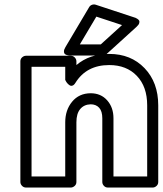

<svg xmlns="http://www.w3.org/2000/svg" viewBox="-20 -820 733 865"><path d="M71.8 0V-543.9Q71.8 -554.7 79.8 -561.8Q87.9 -568.8 97.2 -568.8H298.8Q309.6 -568.8 316.9 -561Q324.2 -553.2 324.2 -543.9V-526.9Q383.3 -577.1 472.2 -577.1Q569.8 -577.1 631.3 -512.9Q692.9 -448.7 692.9 -345.2V0Q692.9 10.7 685.1 17.8Q677.2 24.9 668 24.9H465.8Q455.1 24.9 448 17.1Q440.9 9.3 440.9 0V-287.1Q440.9 -318.8 426.8 -334.5Q412.6 -350.1 388.2 -350.1Q358.4 -349.1 341.3 -328.6Q324.2 -308.1 324.2 -269V0Q324.2 10.7 316.2 17.8Q308.1 24.9 298.8 24.9H97.2Q86.4 24.9 79.1 17.1Q71.8 9.3 71.8 0ZM122.1 -24.9H273.9V-269Q273.9 -324.2 304.9 -361.8Q335.9 -399.4 388.2 -399.9Q434.6 -399.9 462.9 -367.9Q491.2 -335.9 491.2 -287.1V-24.9H643.1V-345.2Q643.1 -429.7 596.4 -478.3Q549.8 -526.9 472.2 -526.9Q369.6 -526.9 319.8 -446.8Q313.5 -436.5 306.4 -434.3Q299.3 -432.1 293.7 -435.8Q288.1 -439.5 283.4 -444.8Q278.8 -450.2 276.4 -455.1L273.9 -460V-519H122.1ZM274.9 -607.9 381.8 -788.1Q386.2 -795.4 394.3 -798.3Q402.3 -801.3 411.1 -798.8L585.9 -741.2Q587.9 -740.7 590.6 -739.7Q593.3 -738.8 598.9 -735.1Q604.5 -731.4 606.9 -727.3Q609.4 -723.1 607.2 -715.6Q605 -708 595.2 -699.2L460.9 -577.1Q451.7 -569.8 443.8 -569.8H295.9Q293.9 -569.8 291 -569.8Q288.1 -569.8 281.7 -571.8Q275.4 -573.7 271.7 -577.1Q268.1 -580.6 268.1 -588.6Q268.1 -596.7 274.9 -607.9ZM339.8 -620.1H434.1L529.8 -707L414.1 -745.1Z"/></svg>

Font: Trueno ExtraBold Outline
Style: Regular
Weight: 800
Width: 6
Designer: Julieta Ulanovsky
Foundry: Julieta Ulanovsky
Version: Version 3.001b | FøM Fix